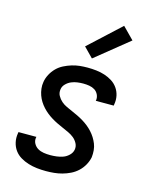

<svg xmlns="http://www.w3.org/2000/svg" viewBox="-117 -845 733 929"><g transform="rotate(15 250.0 -380.5)"><path d="M204 8Q181 8 158.5 5.5Q136 3 115 -3.5Q94 -10 75.5 -21Q57 -32 44.5 -49Q32 -66 27 -88Q22 -110 26 -133Q26 -134 26.5 -136Q27 -138 27 -140H117Q117 -139 116.5 -138Q116 -137 116 -137Q113 -120 121 -106Q129 -92 142 -84.5Q155 -77 171 -74.5Q187 -72 204 -72Q219 -72 235.5 -74Q252 -76 267.5 -81.5Q283 -87 296 -99.5Q309 -112 312 -128Q315 -145 307 -160Q299 -175 286.5 -185Q274 -195 259 -202Q244 -209 229 -215.5Q214 -222 199.5 -229Q185 -236 171 -244.5Q157 -253 144.5 -263Q132 -273 121 -285Q110 -297 101.5 -310.5Q93 -324 87.5 -339.5Q82 -355 80 -372Q78 -389 81 -406Q84 -425 94 -444Q104 -463 119 -478Q134 -493 153 -502.5Q172 -512 191.5 -518Q211 -524 230.5 -526Q250 -528 270 -528Q292 -528 314 -525.5Q336 -523 356 -516.5Q376 -510 393.5 -499Q411 -488 423 -471Q435 -454 439.5 -433Q444 -412 440 -390Q440 -388 439.5 -386.5Q439 -385 439 -383H349Q349 -384 349.5 -384.5Q350 -385 350 -386Q352 -401 345.5 -414.5Q339 -428 327 -435.5Q315 -443 300 -445.5Q285 -448 270 -448Q255 -448 240 -446Q225 -444 210.5 -438Q196 -432 184 -420Q172 -408 170 -393Q167 -375 175 -360.5Q183 -346 195 -335.5Q207 -325 222 -318Q237 -311 252 -304.5Q267 -298 281.5 -291Q296 -284 310 -275.5Q324 -267 336.5 -257Q349 -247 360 -235Q371 -223 379.5 -209.5Q388 -196 394 -181Q400 -166 401.5 -149Q403 -132 401 -114Q397 -94 386.5 -75Q376 -56 360 -41Q344 -26 324.5 -16.5Q305 -7 285 -1.5Q265 4 244.5 6Q224 8 204 8ZM278 -576 231 -624 388 -769 445 -711Z"/></g></svg>

Font: Iosevka SS04 Medium
Style: Italic
Weight: 500
Italic angle: -9°
Monospace: yes
Designer: Belleve Invis
Foundry: Belleve Invis
Version: Version 19.0.0; ttfautohint (v1.8.4)